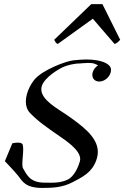

<svg xmlns="http://www.w3.org/2000/svg" viewBox="-20 -923 610 943"><path d="M570.3 -727.5 483 -902.8H428.3L246.1 -727.5C252.1 -717.3 252.8 -712.4 263.5 -707L435.9 -831.1L542.8 -707C554.3 -711.4 557.3 -713.9 570.3 -727.5ZM371.8 -611.3C377.6 -611.3 392.4 -613.8 409.5 -613.8C416.9 -613.8 425.2 -613.8 433.7 -612.8C443.9 -610.8 454.9 -606.4 461.4 -601.6C448.6 -593.8 438.9 -581.1 435.1 -566.9C434 -562.9 433.5 -559 433.5 -555.3C433.5 -536.4 446.8 -522.5 467.6 -522.5C492 -522.5 516.9 -542.5 523.4 -566.9C524.6 -571.3 525.2 -575.5 525.2 -579.5C525.2 -583.1 524.7 -586.6 523.7 -589.8C516.8 -609.4 480.5 -630.9 402.9 -630.9C382.4 -630.9 363.8 -628.9 339.2 -626.5C305.1 -623 186.5 -579.6 147.3 -529.8C131.8 -510.3 118.6 -484.9 112 -460C108.8 -448 106.9 -435.9 106.9 -424.2C106.9 -403 112.9 -383.3 127.4 -368.2C166.7 -327.1 208 -298.8 271.4 -254.9C298.4 -235.4 373.9 -188.1 373.9 -141.9C373.9 -138.4 373.5 -134.8 372.6 -131.3C366.1 -107.4 345.4 -55.7 311.6 -40.5C283.6 -27.4 257.4 -25.6 230.2 -25.6C219.9 -25.6 209.5 -25.9 198.8 -25.9C126 -25.9 111 -66.4 93.5 -95.7C90.7 -100.2 89.7 -108.2 89.7 -118C89.7 -138.5 93.9 -167.2 93.9 -189.8C93.9 -198.5 93.2 -206.3 91.5 -212.4C89 -220.3 78.5 -222.5 67.6 -222.5C54.4 -222.5 40.6 -219.2 40.6 -219.2L3.9 -131.3C3.9 -131.3 49.4 -84.5 69.5 -59.1C89.8 -32.7 105.4 0 186.5 0C237.3 0 285 -1.5 336 -27.8C378.8 -50.8 437 -74.7 456.6 -148C459.2 -157.8 460.5 -167.4 460.5 -176.7C460.5 -251.8 379.4 -308.1 306.7 -359.4C262.3 -389.9 182.9 -431.6 182.9 -484.5C182.9 -489.1 183.5 -493.8 184.8 -498.5C196.7 -543 273.2 -587.9 297.5 -596.7C310.6 -601.6 341.5 -611.3 371.8 -611.3Z"/></svg>

Font: Pierce
Style: Oblique
Weight: 400
Italic angle: -15°
Version: Version 0.2.0